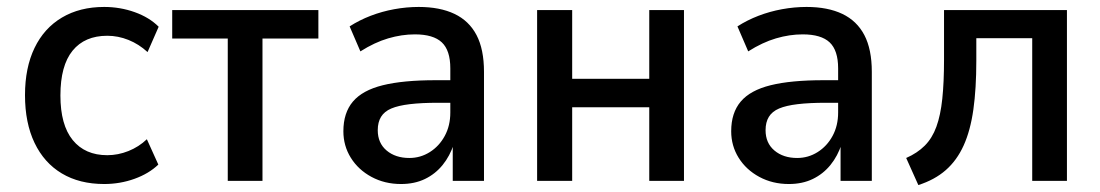

<svg xmlns="http://www.w3.org/2000/svg" viewBox="-20 -521 3169 553"><path d="M280 9Q209 9 158 -21.5Q107 -52 79.5 -109.5Q52 -167 52 -247Q52 -326 79.5 -383Q107 -440 158.5 -470.5Q210 -501 280 -501Q326 -501 368 -486Q410 -471 437 -444L405 -371Q380 -394 350 -406Q320 -418 289 -418Q224 -418 189 -375Q154 -332 154 -246Q154 -161 189.5 -117.5Q225 -74 289 -74Q320 -74 350 -86Q380 -98 403 -120L436 -47Q409 -21 367.5 -6Q326 9 280 9Z M636 0V-410H476V-492H897V-410H736V0Z M1135 9Q1088 9 1050 -11.5Q1012 -32 990.5 -66.5Q969 -101 969 -143Q969 -196 996.5 -228.5Q1024 -261 1082.5 -275.5Q1141 -290 1235 -290H1291V-225H1242Q1194 -225 1160.5 -221Q1127 -217 1107 -208.5Q1087 -200 1077.5 -184.5Q1068 -169 1068 -146Q1068 -109 1093.5 -87.5Q1119 -66 1159 -66Q1191 -66 1218 -83Q1245 -100 1261 -129.5Q1277 -159 1277 -197V-324Q1277 -376 1252.5 -399Q1228 -422 1175 -422Q1137 -422 1098 -410.5Q1059 -399 1018 -373L987 -445Q1015 -463 1047.5 -475.5Q1080 -488 1115.5 -494.5Q1151 -501 1186 -501Q1247 -501 1289 -481Q1331 -461 1352.5 -420Q1374 -379 1374 -314V0H1284V-106H1287Q1276 -72 1255 -46Q1234 -20 1204 -5.5Q1174 9 1135 9Z M1527 0V-492H1628V-294H1850V-492H1950V0H1850V-212H1628V0Z M2252 9Q2205 9 2167 -11.5Q2129 -32 2107.5 -66.5Q2086 -101 2086 -143Q2086 -196 2113.5 -228.5Q2141 -261 2199.5 -275.5Q2258 -290 2352 -290H2408V-225H2359Q2311 -225 2277.5 -221Q2244 -217 2224 -208.5Q2204 -200 2194.5 -184.5Q2185 -169 2185 -146Q2185 -109 2210.5 -87.5Q2236 -66 2276 -66Q2308 -66 2335 -83Q2362 -100 2378 -129.5Q2394 -159 2394 -197V-324Q2394 -376 2369.5 -399Q2345 -422 2292 -422Q2254 -422 2215 -410.5Q2176 -399 2135 -373L2104 -445Q2132 -463 2164.5 -475.5Q2197 -488 2232.5 -494.5Q2268 -501 2303 -501Q2364 -501 2406 -481Q2448 -461 2469.5 -420Q2491 -379 2491 -314V0H2401V-106H2404Q2393 -72 2372 -46Q2351 -20 2321 -5.5Q2291 9 2252 9Z M2625 12 2590 -66Q2622 -80 2643.5 -101.5Q2665 -123 2677 -156Q2689 -189 2694 -236.5Q2699 -284 2699 -349V-492H3053V0H2953V-411H2792V-346Q2792 -266 2783.5 -205.5Q2775 -145 2755.5 -102Q2736 -59 2704 -31Q2672 -3 2625 12Z"/></svg>

Font: Nunito Sans 10pt SemiCondensed SemiBold
Style: Regular
Weight: 600
Width: 4
Designer: Vernon Adams
Foundry: Vernon Adams
Version: Version 3.101;gftools[0.9.27]